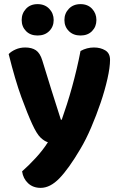

<svg xmlns="http://www.w3.org/2000/svg" viewBox="-20 -721 579 930"><path d="M136 -120Q113 -170 83.5 -250.5Q54 -331 22 -459Q34 -472 55.5 -481.5Q77 -491 102 -491Q134 -491 154 -477.5Q174 -464 185 -428Q207 -355 229.5 -284Q252 -213 275 -141H279Q291 -175 304 -215.5Q317 -256 329 -299.5Q341 -343 351.5 -387.5Q362 -432 370 -474Q401 -491 435 -491Q467 -491 490 -477Q513 -463 513 -431Q513 -395 500.5 -339.5Q488 -284 467.5 -223.5Q447 -163 421.5 -103.5Q396 -44 369 1Q313 96 268 142.5Q223 189 177 189Q140 189 116 166.5Q92 144 87 109Q119 81 153.5 43.5Q188 6 212 -32Q195 -37 176.5 -54.5Q158 -72 136 -120ZM240 -624Q240 -592 218.5 -570.5Q197 -549 162 -549Q127 -549 106 -570.5Q85 -592 85 -624Q85 -656 106 -678.5Q127 -701 162 -701Q197 -701 218.5 -678.5Q240 -656 240 -624ZM447 -624Q447 -592 426 -570.5Q405 -549 370 -549Q335 -549 313.5 -570.5Q292 -592 292 -624Q292 -656 313.5 -678.5Q335 -701 370 -701Q405 -701 426 -678.5Q447 -656 447 -624Z"/></svg>

Font: Baloo Tammudu 2
Style: Bold
Weight: 700
Designer: Maithili Shingre, Omkar Shende and Ek Type
Foundry: Ek Type
Version: Version 1.640;hotconv 1.0.111;makeotfexe 2.5.65597; ttfautoh